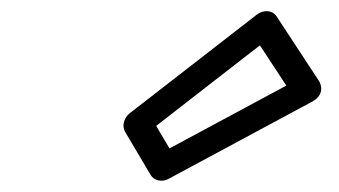

<svg xmlns="http://www.w3.org/2000/svg" viewBox="-20 -885 606 343"><path d="M259 -660.1 444.3 -804 491.5 -732.1 282.8 -619.9ZM212 -682.9C201.4 -674.7 197.3 -659.8 203.6 -649.3L249.2 -572.3C254.8 -562.8 268.8 -558.8 281 -565.4L537.6 -703.4C559.1 -714.9 554.8 -732.8 549.7 -740.5L474.3 -855.5C466.2 -867.8 449.8 -867.5 438.8 -858.9Z"/></svg>

Font: Hussar Techniczny
Style: Bold 
Weight: 700
Foundry: Cannot Into Space Fonts
Version: Version 0.77